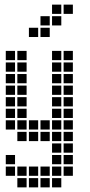

<svg xmlns="http://www.w3.org/2000/svg" viewBox="-20 -665 390 830"><path d="M55 -445V-405H95V-445ZM5 -445V-405H45V-445ZM5 -395V-355H45V-395ZM55 -395V-355H95V-395ZM55 -345V-305H95V-345ZM55 -295V-255H95V-295ZM55 -245V-205H95V-245ZM55 -195V-155H95V-195ZM5 -195V-155H45V-195ZM5 -145V-105H45V-145ZM55 -95V-55H95V-95ZM55 -145V-105H95V-145ZM5 -245V-205H45V-245ZM5 -295V-255H45V-295ZM5 -345V-305H45V-345ZM105 -145V-105H145V-145ZM105 -95V-55H145V-95ZM155 -95V-55H195V-95ZM155 -145V-105H195V-145ZM205 -445V-405H245V-445ZM205 -395V-355H245V-395ZM205 -345V-305H245V-345ZM205 -295V-255H245V-295ZM205 -245V-205H245V-245ZM205 -195V-155H245V-195ZM205 -145V-105H245V-145ZM205 -95V-55H245V-95ZM255 -445V-405H295V-445ZM255 -395V-355H295V-395ZM255 -345V-305H295V-345ZM255 -295V-255H295V-295ZM255 -245V-205H295V-245ZM255 -195V-155H295V-195ZM255 -145V-105H295V-145ZM205 -45V-5H245V-45ZM255 -45V-5H295V-45ZM255 -95V-55H295V-95ZM205 5V45H245V5ZM205 55V95H245V55ZM255 55V95H295V55ZM255 5V45H295V5ZM5 55V95H45V55ZM55 55V95H95V55ZM105 55V95H145V55ZM155 55V95H195V55ZM55 105V145H95V105ZM105 105V145H145V105ZM155 105V145H195V105ZM205 105V145H245V105ZM5 5V45H45V5ZM105 -545V-505H145V-545ZM155 -595V-555H195V-595ZM205 -645V-605H245V-645ZM255 -645V-605H295V-645ZM205 -595V-555H245V-595ZM155 -545V-505H195V-545Z"/></svg>

Font: Nose Transport 13 Square
Style: Regular
Weight: 400
Designer: Nico Rohrbach
Foundry: Nose
Version: Version 1.400;Glyphs 3.2.3 (3260)